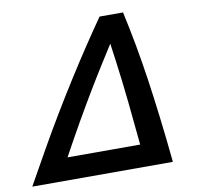

<svg xmlns="http://www.w3.org/2000/svg" viewBox="-118 -773 875 854"><g transform="rotate(-10 319.5 -346.5)"><path d="M-40 0Q3 -77 46 -153Q89 -229 133 -302Q177 -375 220 -443Q263 -511 305 -574Q347 -637 386 -693H492Q509 -616 523 -539.5Q537 -463 549 -381Q561 -299 572.5 -205Q584 -111 595 0ZM137 -101H465Q460 -149 455.5 -197.5Q451 -246 446 -293.5Q441 -341 435.5 -387.5Q430 -434 424 -479Q418 -524 412 -566Q388 -528 358 -480.5Q328 -433 293.5 -375.5Q259 -318 220 -250Q181 -182 137 -101Z"/></g></svg>

Font: Ubuntu Sans SemiBold
Style: Italic
Weight: 600
Italic angle: -13.5°
Designer: Dalton Maag Ltd
Foundry: Dalton Maag Ltd
Version: Version 1.006